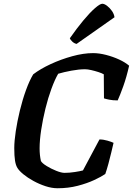

<svg xmlns="http://www.w3.org/2000/svg" viewBox="-20 -1003 708 1023"><path d="M287 0Q256 0 222.5 -11Q189 -22 158 -39Q127 -56 104.5 -74.5Q82 -93 73 -108Q64 -122 60 -147Q56 -172 56 -214Q56 -251 64 -304Q72 -357 86 -414.5Q100 -472 118.5 -523Q137 -574 157 -607Q195 -636 250 -661.5Q305 -687 365 -703.5Q425 -720 476 -720Q508 -720 545 -710.5Q582 -701 614.5 -686Q647 -671 668 -653Q654 -591 636.5 -542.5Q619 -494 607 -468Q581 -468 561.5 -472Q542 -476 534 -479L533 -607Q523 -613 504.5 -619Q486 -625 466.5 -629.5Q447 -634 433 -634Q401 -634 360.5 -626.5Q320 -619 290 -610Q272 -579 254 -530Q236 -481 222 -424Q208 -367 199.5 -311.5Q191 -256 191 -212Q191 -176 198 -145Q205 -133 228.5 -118.5Q252 -104 279.5 -93Q307 -82 324 -82Q350 -82 379 -86.5Q408 -91 422 -95L510 -260Q531 -260 553 -253.5Q575 -247 585 -242Q580 -221 573 -191Q566 -161 557.5 -130Q549 -99 541 -76Q521 -62 482.5 -44Q444 -26 394 -13Q344 0 287 0ZM388 -769Q375 -772 365 -781.5Q355 -791 352 -799Q389 -852 424 -894Q459 -936 486 -959.5Q513 -983 525 -983Q536 -983 550.5 -972Q565 -961 576.5 -944.5Q588 -928 590 -911Z"/></svg>

Font: Texturina
Style: Bold Italic
Weight: 700
Italic angle: -11°
Designer: Guillermo Torres Carreño
Foundry: Omnibus-Type
Version: Version 1.002; ttfautohint (v1.8.3)